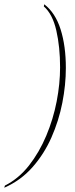

<svg xmlns="http://www.w3.org/2000/svg" viewBox="-78 -764 351 898"><path d="M-55 104Q10 71 58 9.5Q106 -52 138.5 -129.5Q171 -207 187 -289.5Q203 -372 203 -449Q203 -544 185.5 -621Q168 -698 127 -734L129 -744Q181 -704 205.5 -626.5Q230 -549 230 -446Q230 -367 213.5 -283Q197 -199 162.5 -121Q128 -43 73.5 18.5Q19 80 -58 114Z"/></svg>

Font: Noto Serif Display SemiCondensed Thin
Style: Italic
Weight: 100
Width: 4
Italic angle: -12°
Designer: Monotype Design Team
Foundry: Monotype Imaging Inc.
Version: Version 2.009